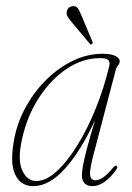

<svg xmlns="http://www.w3.org/2000/svg" viewBox="-20 -612 440 639"><path d="M291 -96.5Q277.5 -45 280 -28.5Q282.5 -12 297.5 -12Q308.5 -12 322.2 -20.8Q336 -29.5 356.5 -54Q362.5 -62.5 368.5 -59.5Q372.5 -56 367 -47.5Q327.5 7.5 287 7.5Q271.5 7.5 262 -1.5Q252.5 -10.5 252.5 -29Q252.5 -40.5 256.2 -61.2Q260 -82 269.5 -118.2Q279 -154.5 296.5 -212.5Q248.5 -108.5 196 -50.5Q143.5 7.5 90.5 7.5Q48.5 7.5 30 -32.2Q11.5 -72 28.5 -155.5Q40 -211 68.8 -261.2Q97.5 -311.5 137.5 -350Q177.5 -388.5 224.8 -410.8Q272 -433 321 -433Q349.5 -433 364 -425.8Q378.5 -418.5 378.5 -408.5Q378.5 -401 373 -394.5Q367.5 -388 365.5 -380.5ZM53 -147.5Q38 -79.5 54.2 -44.5Q70.5 -9.5 101 -9.5Q133 -9.5 168.2 -41.5Q203.5 -73.5 237.2 -128Q271 -182.5 298.8 -251.2Q326.5 -320 344 -393.5Q346.5 -406.5 340 -412.5Q333.5 -418.5 312.5 -418.5Q255.5 -418.5 202.8 -383.5Q150 -348.5 110 -287.2Q70 -226 53 -147.5ZM251.5 -559.5 287.5 -473.5Q289.5 -467.5 286 -465.5Q282 -462 279 -466.5L218 -539Q210.5 -548 205.5 -556Q200.5 -564 202 -572.5Q205 -590 223 -591.5Q233.5 -592.5 239.2 -584Q245 -575.5 251.5 -559.5Z"/></svg>

Font: Fraunces 144pt Soft Thin
Style: Italic
Weight: 100
Italic angle: -16°
Version: Version 1.000;[0bf87f6ff]